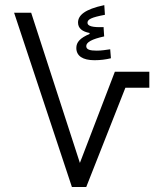

<svg xmlns="http://www.w3.org/2000/svg" viewBox="-20 -744 626 764"><path d="M266.1 0H323.2L479 -395H574.2V-458.5H437L297.9 -95.7L104 -693.4H36.1ZM356 -504.4C379.4 -504.4 401.9 -507.3 421.4 -512.2L418.5 -547.9C400.4 -545.4 384.3 -542.5 365.2 -542.5C338.4 -542.5 323.2 -546.4 323.2 -560.5C323.2 -575.7 345.2 -588.4 394.5 -599.1L392.1 -636.2C347.2 -634.3 328.1 -640.6 328.1 -653.3C328.1 -667 343.3 -674.8 397.5 -685.1L395 -723.6C316.4 -707 290.5 -682.6 290.5 -654.3C290.5 -630.9 308.1 -618.2 336.4 -612.8V-608.9C298.8 -592.8 283.7 -576.2 283.7 -553.2C283.7 -521.5 309.1 -504.4 356 -504.4Z"/></svg>

Font: Cascadia Mono Light
Style: Regular
Weight: 300
Monospace: yes
Designer: Aaron Bell
Foundry: Saja Typeworks
Version: Version 2404.023